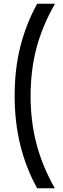

<svg xmlns="http://www.w3.org/2000/svg" viewBox="-20 -892 337 1023"><path d="M178 111Q58 -105 58 -380Q58 -524 88.5 -644.5Q119 -765 178 -872H273Q205 -753 174 -635Q143 -517 143 -380Q143 -245 174.5 -125Q206 -5 272 111Z"/></svg>

Font: Open Sauce Two
Style: Regular
Weight: 400
Designer: Alfredo Marco Pradil
Foundry: Creative Sauce Fz LLC
Version: Version 1.477